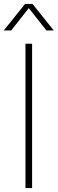

<svg xmlns="http://www.w3.org/2000/svg" viewBox="-42 -964 296 984"><path d="M88.5 0V-740H122.5V0ZM-22.5 -808 86.5 -944H124.5L233.5 -808H196L105.5 -922.5L15.5 -808Z"/></svg>

Font: Encode Sans Semi Condensed Thin
Style: Regular
Weight: 100
Width: 4
Designer: Multiple Designers
Foundry: Impallari Type
Version: Version 3.000; ttfautohint (v1.8.3) -l 8 -r 50 -G 200 -x 14 